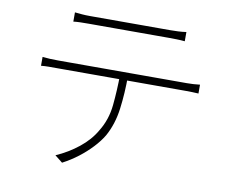

<svg xmlns="http://www.w3.org/2000/svg" viewBox="-81 -823 1162 962"><g transform="rotate(10 500.0 -342.5)"><path d="M225 -719Q245 -717 262 -715.5Q279 -714 303 -714Q319 -714 360 -714Q401 -714 453.5 -714Q506 -714 559 -714Q612 -714 653 -714Q694 -714 710 -714Q728 -714 750.5 -715Q773 -716 792 -719V-672Q772 -674 750 -674.5Q728 -675 710 -675Q694 -675 653.5 -675Q613 -675 560 -675Q507 -675 454.5 -675Q402 -675 361 -675Q320 -675 304 -675Q280 -675 261 -674.5Q242 -674 225 -672ZM104 -471Q123 -469 142 -468Q161 -467 184 -467Q195 -467 233.5 -467Q272 -467 328 -467Q384 -467 448.5 -467Q513 -467 577 -467Q641 -467 696.5 -467Q752 -467 790 -467Q828 -467 838 -467Q854 -467 871.5 -468Q889 -469 905 -471V-426Q891 -427 872.5 -427.5Q854 -428 838 -428Q828 -428 790 -428Q752 -428 696.5 -428Q641 -428 577 -428Q513 -428 448.5 -428Q384 -428 328 -428Q272 -428 233.5 -428Q195 -428 184 -428Q161 -428 142.5 -428Q124 -428 104 -426ZM542 -454Q542 -363 531.5 -283Q521 -203 486 -140Q467 -108 437 -76Q407 -44 370.5 -16Q334 12 292 34L253 3Q315 -24 367 -65.5Q419 -107 448 -158Q486 -219 493.5 -294Q501 -369 502 -454Z"/></g></svg>

Font: Noto Sans SC ExtraLight
Style: Regular
Weight: 250
Designer: Ryoko NISHIZUKA 西塚涼子 (kana, bopomofo & ideographs); Paul D. Hunt (Latin, Greek & Cyrillic); Sandoll Communications 산돌커뮤니
Foundry: Adobe
Version: Version 2.004-H2;hotconv 1.0.118;makeotfexe 2.5.65603